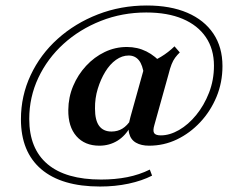

<svg xmlns="http://www.w3.org/2000/svg" viewBox="-20 -559 891 709"><path d="M349.7 129.8Q207.4 129.8 132.3 65.8Q57.3 1.8 57.3 -118.5Q57.3 -204.8 93.1 -281.3Q128.9 -357.9 193 -415.5Q257.1 -473.1 341.6 -505.9Q426.1 -538.7 522.1 -538.7Q609.2 -538.7 671.7 -511.9Q734.2 -485 767.9 -434.9Q801.5 -384.8 801.5 -315Q801.5 -254.4 779.5 -201.4Q757.4 -148.4 719.4 -107.8Q681.3 -67.1 633.1 -44Q584.9 -21 530.6 -21Q501.4 -21 482.1 -32.1Q462.7 -43.2 456.9 -66.6Q451.1 -90 461.6 -126.7L515.9 -321.6Q547.2 -333 574.4 -349.2Q601.5 -365.5 624.4 -387.9L643.9 -365.4Q634.3 -356.1 626.7 -345.9Q619.1 -335.6 613.5 -321.3Q607.8 -306.9 602.2 -284.3L550.1 -97.5Q543.7 -76.2 549.2 -67.6Q554.6 -59.1 574 -59.1Q606.6 -59.1 641.1 -78.9Q675.6 -98.8 704.6 -134.4Q733.7 -170 751.9 -216.7Q770.1 -263.4 770.1 -316.3Q770.1 -377.6 740.2 -421.6Q710.4 -465.6 654.6 -489.3Q598.8 -512.9 520.1 -512.9Q431.4 -512.9 352.7 -481.9Q274 -450.9 214.5 -396.9Q155.1 -342.9 121.5 -271.6Q88 -200.3 88 -119.7Q88 -9.9 155.5 47.1Q223.1 104 353.4 104Q404.8 104 449.8 95.2Q494.7 86.3 533.2 67.2L541.6 89.5Q504.7 108.5 454.9 119.2Q405.2 129.8 349.7 129.8ZM346.9 -21Q293 -21 262.2 -56.1Q231.4 -91.3 232.2 -153.1Q232.6 -199.9 250.2 -241.6Q267.8 -283.3 298 -315.9Q328.2 -348.5 366.8 -367Q405.4 -385.5 448.5 -385.5Q487.8 -385.5 520.8 -369Q553.7 -352.6 581.9 -319.5L511.9 -280.9Q506.9 -319.6 492.6 -336.8Q478.3 -354 455 -354Q430.9 -354 408.4 -338.1Q385.9 -322.1 368.8 -294.1Q351.7 -266.1 341 -231.2Q330.3 -196.3 330.8 -158.1Q330.8 -114.6 346.2 -94Q361.7 -73.3 391.7 -73.3Q414.5 -73.3 432 -84.1Q449.6 -94.8 464.4 -118L463.2 -93.8Q443.4 -57.5 413.5 -39.2Q383.6 -21 346.9 -21Z"/></svg>

Font: Playfair 5pt SemiExpanded Light 12pt
Style: Italic
Weight: 300
Italic angle: -15.6°
Version: Version 2.000;gftools[0.9.28]